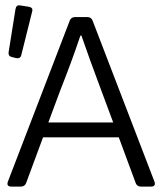

<svg xmlns="http://www.w3.org/2000/svg" viewBox="-20 -688 591 708"><path d="M85.9 -663.1 54.7 -668C43.9 -669.9 39.1 -665 37.1 -654.3L11.7 -495.1C10.7 -485.4 14.6 -479.5 24.4 -477.5L40 -473.6C49.8 -471.7 56.6 -475.6 58.6 -485.4L98.6 -645.5C101.6 -656.2 96.7 -661.1 85.9 -663.1ZM499 0H537.1C548.8 0 553.7 -5.9 549.8 -17.6L321.3 -612.3C318.4 -620.1 311.5 -625 302.7 -625H255.9C247.1 -625 240.2 -620.1 237.3 -612.3L8.8 -17.6C4.9 -5.9 9.8 0 21.5 0H57.6C66.4 0 73.2 -4.9 76.2 -12.7L138.7 -181.6H418L480.5 -12.7C483.4 -4.9 490.2 0 499 0ZM158.2 -236.3 202.1 -354.5C229.5 -423.8 252.9 -486.3 276.4 -556.6H280.3C304.7 -487.3 316.4 -453.1 353.5 -354.5L397.5 -236.3Z"/></svg>

Font: Ed Sans Neue Light
Style: Regular
Weight: 300
Designer: Stephen Hutchings
Version: Version 1.004;PS 001.004;hotconv 1.0.88;makeotf.lib2.5.64775